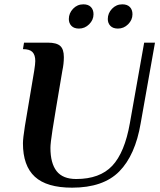

<svg xmlns="http://www.w3.org/2000/svg" viewBox="-20 -857 737 887"><path d="M86 -195Q86 -217 95 -274.5Q104 -332 138 -530Q143 -562 143 -575Q143 -603 130 -616.5Q117 -630 86 -630L91 -660H201Q241 -660 258 -645Q275 -630 275 -593Q275 -562 268 -530Q232 -318 222.5 -256.5Q213 -195 213 -174Q213 -103 241.5 -66.5Q270 -30 332 -30Q441 -30 498.5 -91Q556 -152 580 -288L646 -660H696L630 -288Q605 -140 531 -65Q457 10 313 10Q196 10 141 -40.5Q86 -91 86 -195ZM298 -769Q298 -796 317.5 -816.5Q337 -837 365 -837Q388 -837 400 -824.5Q412 -812 412 -791Q412 -765 392 -745Q372 -725 345 -725Q322 -725 310 -737.5Q298 -750 298 -769ZM478 -769Q478 -796 497.5 -816.5Q517 -837 545 -837Q568 -837 580 -824.5Q592 -812 592 -791Q592 -765 572 -745Q552 -725 525 -725Q502 -725 490 -737.5Q478 -750 478 -769Z"/></svg>

Font: Philosopher
Style: Bold Italic
Weight: 700
Italic angle: -10°
Designer: Jovanny Lemonad
Foundry: Jovanny Lemonad
Version: Version 2.000